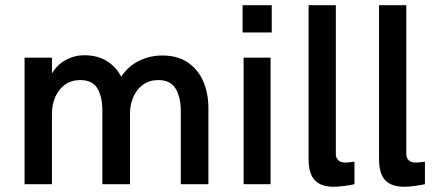

<svg xmlns="http://www.w3.org/2000/svg" viewBox="-20 -710 1681 740"><path d="M74.7 -487.8H180.2V-426.8Q200.2 -460.9 233.6 -479Q267.1 -497.1 304.7 -497.1Q353.5 -497.1 389.4 -476.1Q425.3 -455.1 447.3 -414.6Q473.6 -454.6 515.4 -475.3Q557.1 -496.1 605.5 -496.1Q665.5 -496.1 705.3 -468.3Q745.1 -440.4 764.2 -394.5Q783.2 -348.6 783.2 -293.9V0H676.8V-281.7Q676.8 -335 657 -368.2Q637.2 -401.4 589.8 -401.4Q556.2 -401.4 531.5 -383.8Q506.8 -366.2 493.9 -336.4Q481 -306.6 481 -271.5V0H374.5V-283.7Q374.5 -336.9 355.5 -369.1Q336.4 -401.4 289.1 -401.4Q255.4 -401.4 230.7 -383.8Q206.1 -366.2 193.1 -336.4Q180.2 -306.6 180.2 -271.5V0H74.7Z M915 -585V-689.9H1027.3V-585ZM918.9 0V-487.8H1022.9V0Z M1169.4 -97.7V-689.9H1274.4V-114.7Q1274.4 -102.5 1283.4 -93Q1292.5 -83.5 1311 -83.5Q1324.7 -83.5 1346.2 -86.9V0Q1328.1 3.9 1305.9 6.8Q1283.7 9.8 1266.6 9.8Q1217.3 9.8 1193.4 -15.1Q1169.4 -40 1169.4 -97.7Z M1440.9 -97.7V-689.9H1545.9V-114.7Q1545.9 -102.5 1554.9 -93Q1564 -83.5 1582.5 -83.5Q1596.2 -83.5 1617.7 -86.9V0Q1599.6 3.9 1577.4 6.8Q1555.2 9.8 1538.1 9.8Q1488.8 9.8 1464.8 -15.1Q1440.9 -40 1440.9 -97.7Z"/></svg>

Font: Acari Sans SemiBold
Style: Regular
Weight: 600
Designer: Alfredo Marco Pradil and Stefan Peev
Foundry: Hanken Design Co.
Version: Version 1.045;January 11, 2019;FontCreator 11.5.0.2425 64-bi